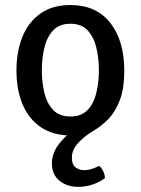

<svg xmlns="http://www.w3.org/2000/svg" viewBox="-20 -526 560 764"><path d="M45.5 -245.5Q45.5 -322 69.8 -380.8Q94 -439.5 141.8 -472.8Q189.5 -506 260 -506Q363 -506 418.8 -435Q474.5 -364 474.5 -244.5Q474.5 -174.5 457.2 -128.5Q440 -82.5 412 -53.2Q384 -24 350 -4.5Q318 14.5 292 41.8Q266 69 266 102Q266 128 280.2 139.5Q294.5 151 315.5 151Q332 151 347.5 145.5Q363 140 374.5 134Q383.5 141.5 390.2 154.2Q397 167 397.5 182.5Q380 197 351.5 207.2Q323 217.5 292.5 217.5Q246.5 217.5 216.5 193Q186.5 168.5 186.5 124.5Q186.5 85.5 211.5 51.2Q236.5 17 272.5 -8L280 12Q277 12 271.8 12.5Q266.5 13 262.5 13Q192 13 143.8 -19Q95.5 -51 70.5 -109.2Q45.5 -167.5 45.5 -245.5ZM146.5 -246Q146.5 -199.5 156.5 -157.2Q166.5 -115 191.2 -88.8Q216 -62.5 260 -62.5Q304.5 -62.5 329 -88.8Q353.5 -115 363.5 -157.2Q373.5 -199.5 373.5 -246Q373.5 -293.5 363.5 -335.8Q353.5 -378 329 -404.8Q304.5 -431.5 260 -431.5Q216 -431.5 191.2 -404.8Q166.5 -378 156.5 -335.8Q146.5 -293.5 146.5 -246Z"/></svg>

Font: Signika Negative
Style: Regular
Weight: 400
Designer: Anna Giedry
Foundry: Anna Giedry
Version: Version 2.001